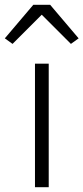

<svg xmlns="http://www.w3.org/2000/svg" viewBox="-52 -776 346 796"><path d="M86 -756 -32 -617 0 -594 121 -715 242 -594 274 -617 156 -756ZM150 0V-512H93V0Z"/></svg>

Font: IBM Plex Thai Looped Light
Style: Regular
Weight: 300
Designer: Mike Abbink, Paul van der Laan, Pieter van Rosmalen, Ben Mitchell, Mark Frömberg
Foundry: Bold Monday
Version: Version 1.0